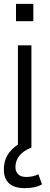

<svg xmlns="http://www.w3.org/2000/svg" viewBox="-20 -765 257 996"><path d="M109 211Q0 211 0 113Q0 33 73 -15V-530H143V0Q60 34 60 103Q60 123 73.5 138Q87 153 116 153Q151 153 179 139L198 191Q165 211 109 211ZM153 -655H63V-745H153Z"/></svg>

Font: Tanohe Sans
Style: Regular
Weight: 400
Designer: Village Type and Design LLC & Cristiano Sobral
Foundry: Cooper Hewitt Smithsonian Design Museum
Version: Version 1.00;September 29, 2021;FontCreator 13.0.0.2655 64-b